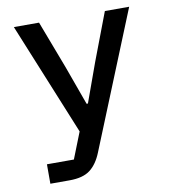

<svg xmlns="http://www.w3.org/2000/svg" viewBox="-81 -586 762 856"><g transform="rotate(-10 300.0 -158.0)"><path d="M451 -516H561L311 100Q291 150 258.5 175Q226 200 165 200H78V112H200L247 -7L39 -516H153L235 -300L299 -123H305L369 -300Z"/></g></svg>

Font: IBM Plex Mono Medium
Style: Regular
Weight: 500
Monospace: yes
Designer: Mike Abbink, Paul van der Laan, Pieter van Rosmalen
Foundry: Bold Monday
Version: Version 2.3